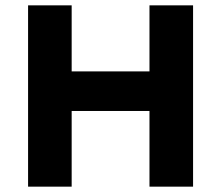

<svg xmlns="http://www.w3.org/2000/svg" viewBox="-20 -709 808 718"><path d="M130 -294H641V-442H130ZM539 -689V-11H702V-689ZM85 -689V-11H248V-689Z"/></svg>

Font: SpinnyJost
Style: Bold
Weight: 700
Version: Version 3.710